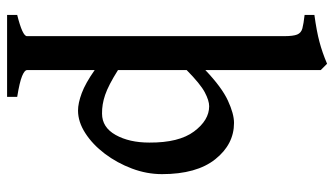

<svg xmlns="http://www.w3.org/2000/svg" viewBox="-222 -514 952 547"><g transform="rotate(90 253.5 -240.0)"><path d="M475.6 -226.1Q475.6 -182.6 459.7 -140.4Q443.8 -98.1 417.5 -63.2Q391.1 -28.3 358.9 -7.6Q326.7 13.2 294.4 13.2Q273.4 13.2 245.1 2.7Q216.8 -7.8 179.2 -34.2V158.7Q179.2 165.5 196.3 172.6Q213.4 179.7 255.4 186.5V215.3H22V186.5Q82.5 171.4 82.5 158.7V-573.7Q82.5 -599.6 77.9 -611.1Q73.2 -622.6 60.3 -626Q47.4 -629.4 22 -632.3V-660.2Q68.4 -666.5 98.6 -674.6Q128.9 -682.6 161.1 -696.3L179.2 -678.2V-349.6Q228.5 -396.5 266.1 -413.8Q303.7 -431.2 329.6 -431.2Q390.6 -431.2 433.1 -377.9Q475.6 -324.7 475.6 -226.1ZM385.7 -189.9Q386.2 -274.4 354 -317.4Q321.8 -360.4 282.2 -360.4Q266.1 -360.4 242.4 -347.9Q218.8 -335.4 179.2 -296.4V-100.6Q222.7 -73.2 250 -64Q277.3 -54.7 303.2 -55.2Q342.3 -55.2 364 -94Q385.7 -132.8 385.7 -189.9Z"/></g></svg>

Font: Dai Banna SIL Medium
Style: Regular
Weight: 500
Designer: Victor Gaultney
Foundry: SIL International
Version: Version 4.000